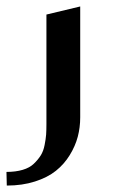

<svg xmlns="http://www.w3.org/2000/svg" viewBox="-57 -391 347 591"><path d="M85.9 -346.2 189.9 -371.1V-29.8Q189.9 1 182.4 29.8Q174.8 58.6 157.7 86.4Q140.6 114.3 115 134.8Q89.4 155.3 50.5 167.7Q11.7 180.2 -36.1 180.2L-37.1 138.2Q-8.8 138.2 12.7 131.8Q34.2 125.5 47.1 113Q60.1 100.6 68.4 87.4Q76.7 74.2 80.3 55.4Q84 36.6 85 23.2Q85.9 9.8 85.9 -8.8Z"/></svg>

Font: Wesal
Style: Regular
Weight: 400
Designer: Ahmed zaza
Foundry: Ahmed zaza
Version: Version 2.01